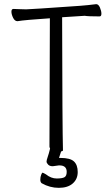

<svg xmlns="http://www.w3.org/2000/svg" viewBox="-20 -723 540 924"><path d="M271 37Q318 37 336 54Q354 71 354 105Q354 139 330 160Q306 181 263 181Q220 181 181 159Q174 154 174 141.5Q174 129 178 118.5Q182 108 185 108Q189 109 201 116Q226 136 252.5 136Q279 136 290 130Q301 124 301 104Q301 73 266 73Q266 73 263 73Q260 73 234 77Q219 77 211.5 69Q204 61 204 54.5Q204 48 209.5 32.5Q215 17 221 -8Q218 -14 218 -18L220 -635Q99 -627 64 -621Q51 -621 43 -637.5Q35 -654 35 -667Q35 -680 45 -680Q52 -680 70.5 -679Q89 -678 106 -678Q123 -678 365 -695Q404 -698 443 -703Q454 -703 461 -686.5Q468 -670 468 -657Q468 -644 459 -644Q402 -644 388 -647L279 -640V-635Q280 -106 283 0Q283 4 277 5L274 6L264 37Z"/></svg>

Font: Moon Stars Kai HW Light
Style: Regular
Weight: 300
Designer: GuiWonder
Version: Version 1.101